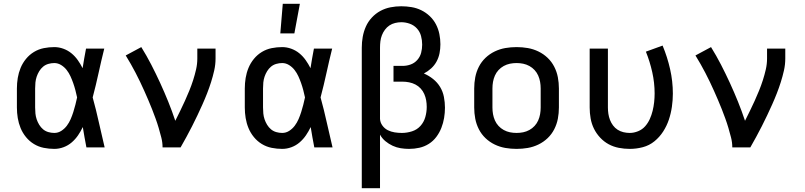

<svg xmlns="http://www.w3.org/2000/svg" viewBox="-20 -776 4240 1011"><path d="M266 8Q238 8 210.5 2.5Q183 -3 159 -17.5Q135 -32 117 -54Q99 -76 88.5 -101.5Q78 -127 73.5 -154.5Q69 -182 69 -210V-310Q69 -338 73.5 -365.5Q78 -393 88.5 -418.5Q99 -444 117 -466Q135 -488 159 -502.5Q183 -517 210.5 -522.5Q238 -528 266 -528Q290 -528 313.5 -519.5Q337 -511 356 -495.5Q375 -480 389.5 -459.5Q404 -439 415 -417Q419 -443 423.5 -468.5Q428 -494 433 -520H529Q513 -456 499 -391.5Q485 -327 468 -263Q486 -198 500.5 -132Q515 -66 531 0H435Q430 -27 425 -53.5Q420 -80 416 -107Q405 -84 391 -63.5Q377 -43 358 -26.5Q339 -10 315 -1Q291 8 266 8ZM266 -76Q286 -76 303 -87Q320 -98 332 -114Q344 -130 352 -148.5Q360 -167 366 -186Q372 -205 377 -224.5Q382 -244 386 -263Q382 -282 377 -301Q372 -320 365.5 -338.5Q359 -357 351 -374.5Q343 -392 331 -407.5Q319 -423 302 -433.5Q285 -444 266 -444Q250 -444 234.5 -439.5Q219 -435 207 -425Q195 -415 186.5 -401Q178 -387 173 -372Q168 -357 166.5 -341.5Q165 -326 165 -310V-210Q165 -194 166.5 -178.5Q168 -163 173 -148Q178 -133 186.5 -119Q195 -105 207 -95Q219 -85 234.5 -80.5Q250 -76 266 -76Z M836 0Q836 -26 829.5 -51.5Q823 -77 815.5 -102.5Q808 -128 799 -152.5Q790 -177 780.5 -201.5Q771 -226 760.5 -250Q750 -274 739.5 -298Q729 -322 717.5 -345.5Q706 -369 694 -392.5Q682 -416 669 -438.5Q656 -461 642 -484L724 -528Q752 -483 776.5 -435.5Q801 -388 823.5 -339Q846 -290 866 -240.5Q886 -191 903 -140Q916 -166 929 -192.5Q942 -219 954 -245.5Q966 -272 977 -299Q988 -326 997 -354Q1006 -382 1012.5 -410.5Q1019 -439 1019 -468V-520H1115V-468Q1115 -436 1108 -405Q1101 -374 1091.5 -344Q1082 -314 1070.5 -284.5Q1059 -255 1046 -226Q1033 -197 1019.5 -168.5Q1006 -140 991.5 -111.5Q977 -83 962 -55.5Q947 -28 931 0Z M1466 8Q1438 8 1410.5 2.5Q1383 -3 1359 -17.5Q1335 -32 1317 -54Q1299 -76 1288.5 -101.5Q1278 -127 1273.5 -154.5Q1269 -182 1269 -210V-310Q1269 -338 1273.5 -365.5Q1278 -393 1288.5 -418.5Q1299 -444 1317 -466Q1335 -488 1359 -502.5Q1383 -517 1410.5 -522.5Q1438 -528 1466 -528Q1490 -528 1513.5 -519.5Q1537 -511 1556 -495.5Q1575 -480 1589.5 -459.5Q1604 -439 1615 -417Q1619 -443 1623.5 -468.5Q1628 -494 1633 -520H1729Q1713 -456 1699 -391.5Q1685 -327 1668 -263Q1686 -198 1700.5 -132Q1715 -66 1731 0H1635Q1630 -27 1625 -53.5Q1620 -80 1616 -107Q1605 -84 1591 -63.5Q1577 -43 1558 -26.5Q1539 -10 1515 -1Q1491 8 1466 8ZM1466 -76Q1486 -76 1503 -87Q1520 -98 1532 -114Q1544 -130 1552 -148.5Q1560 -167 1566 -186Q1572 -205 1577 -224.5Q1582 -244 1586 -263Q1582 -282 1577 -301Q1572 -320 1565.5 -338.5Q1559 -357 1551 -374.5Q1543 -392 1531 -407.5Q1519 -423 1502 -433.5Q1485 -444 1466 -444Q1450 -444 1434.5 -439.5Q1419 -435 1407 -425Q1395 -415 1386.5 -401Q1378 -387 1373 -372Q1368 -357 1366.5 -341.5Q1365 -326 1365 -310V-210Q1365 -194 1366.5 -178.5Q1368 -163 1373 -148Q1378 -133 1386.5 -119Q1395 -105 1407 -95Q1419 -85 1434.5 -80.5Q1450 -76 1466 -76ZM1456 -600 1469 -756H1559L1530 -600Z M1885 215V-525Q1885 -554 1890 -582Q1895 -610 1906.5 -636Q1918 -662 1938 -683.5Q1958 -705 1983 -718.5Q2008 -732 2036 -737.5Q2064 -743 2093 -743Q2120 -743 2147 -738.5Q2174 -734 2198.5 -722Q2223 -710 2243 -691Q2263 -672 2275.5 -648Q2288 -624 2293.5 -597Q2299 -570 2299 -543Q2299 -519 2294.5 -496Q2290 -473 2279 -452.5Q2268 -432 2250.5 -416Q2233 -400 2212 -389Q2238 -378 2260.5 -360Q2283 -342 2297.5 -318Q2312 -294 2317.5 -265.5Q2323 -237 2323 -209Q2323 -182 2318.5 -155Q2314 -128 2304 -102.5Q2294 -77 2277.5 -55Q2261 -33 2238 -18.5Q2215 -4 2188.5 2Q2162 8 2134 8Q2112 8 2090 4.5Q2068 1 2047.5 -8.5Q2027 -18 2009.5 -32.5Q1992 -47 1981 -67V215ZM2096 -76Q2123 -76 2149.5 -84.5Q2176 -93 2194 -113Q2212 -133 2219.5 -159.5Q2227 -186 2227 -213Q2227 -231 2224 -248Q2221 -265 2214 -281Q2207 -297 2195 -310Q2183 -323 2167.5 -331Q2152 -339 2134.5 -342.5Q2117 -346 2100 -346H2052V-429H2100Q2122 -429 2142.5 -436.5Q2163 -444 2177.5 -460.5Q2192 -477 2197.5 -498Q2203 -519 2203 -541Q2203 -564 2197 -586.5Q2191 -609 2175.5 -626Q2160 -643 2138 -651Q2116 -659 2093 -659Q2077 -659 2060.5 -655Q2044 -651 2030.5 -642Q2017 -633 2007 -619.5Q1997 -606 1991 -590.5Q1985 -575 1983 -558.5Q1981 -542 1981 -525V-150Q1982 -131 1993.5 -115Q2005 -99 2022 -90.5Q2039 -82 2058 -79Q2077 -76 2096 -76Z M2700 8Q2670 8 2641 3Q2612 -2 2585 -15Q2558 -28 2536.5 -48.5Q2515 -69 2501.5 -95.5Q2488 -122 2482.5 -151Q2477 -180 2477 -210V-310Q2477 -340 2482.5 -369Q2488 -398 2501.5 -424.5Q2515 -451 2536.5 -471.5Q2558 -492 2585 -505Q2612 -518 2641 -523Q2670 -528 2700 -528Q2730 -528 2759 -523Q2788 -518 2815 -505Q2842 -492 2863.5 -471.5Q2885 -451 2898.5 -424.5Q2912 -398 2917.5 -369Q2923 -340 2923 -310V-210Q2923 -180 2917.5 -151Q2912 -122 2898.5 -95.5Q2885 -69 2863.5 -48.5Q2842 -28 2815 -15Q2788 -2 2759 3Q2730 8 2700 8ZM2700 -76Q2718 -76 2735 -79.5Q2752 -83 2767.5 -91.5Q2783 -100 2795 -113Q2807 -126 2814 -142Q2821 -158 2824 -175Q2827 -192 2827 -210V-310Q2827 -328 2824 -345Q2821 -362 2814 -378Q2807 -394 2795 -407Q2783 -420 2767.5 -428.5Q2752 -437 2735 -440.5Q2718 -444 2700 -444Q2682 -444 2665 -440.5Q2648 -437 2632.5 -428.5Q2617 -420 2605 -407Q2593 -394 2586 -378Q2579 -362 2576 -345Q2573 -328 2573 -310V-210Q2573 -192 2576 -175Q2579 -158 2586 -142Q2593 -126 2605 -113Q2617 -100 2632.5 -91.5Q2648 -83 2665 -79.5Q2682 -76 2700 -76Z M3296 8Q3267 8 3238.5 2.5Q3210 -3 3185 -16.5Q3160 -30 3140 -51.5Q3120 -73 3107.5 -98.5Q3095 -124 3090 -152.5Q3085 -181 3085 -210V-520H3181V-210Q3181 -193 3183.5 -176.5Q3186 -160 3192 -144.5Q3198 -129 3208 -115.5Q3218 -102 3232 -93Q3246 -84 3262.5 -80Q3279 -76 3296 -76Q3318 -76 3340 -85Q3362 -94 3377 -111Q3392 -128 3401.5 -149Q3411 -170 3416.5 -192.5Q3422 -215 3424.5 -238Q3427 -261 3427 -284Q3427 -340 3414.5 -396Q3402 -452 3381 -504L3469 -536Q3494 -476 3508.5 -412Q3523 -348 3523 -283Q3523 -249 3518 -214Q3513 -179 3502 -146Q3491 -113 3472 -83.5Q3453 -54 3426 -32Q3399 -10 3365 -1Q3331 8 3296 8Z M3836 0Q3836 -26 3829.5 -51.5Q3823 -77 3815.5 -102.5Q3808 -128 3799 -152.5Q3790 -177 3780.5 -201.5Q3771 -226 3760.5 -250Q3750 -274 3739.5 -298Q3729 -322 3717.5 -345.5Q3706 -369 3694 -392.5Q3682 -416 3669 -438.5Q3656 -461 3642 -484L3724 -528Q3752 -483 3776.5 -435.5Q3801 -388 3823.5 -339Q3846 -290 3866 -240.5Q3886 -191 3903 -140Q3916 -166 3929 -192.5Q3942 -219 3954 -245.5Q3966 -272 3977 -299Q3988 -326 3997 -354Q4006 -382 4012.5 -410.5Q4019 -439 4019 -468V-520H4115V-468Q4115 -436 4108 -405Q4101 -374 4091.5 -344Q4082 -314 4070.5 -284.5Q4059 -255 4046 -226Q4033 -197 4019.5 -168.5Q4006 -140 3991.5 -111.5Q3977 -83 3962 -55.5Q3947 -28 3931 0Z"/></svg>

Font: Iosevka Aile Medium
Style: Regular
Weight: 500
Designer: Belleve Invis
Foundry: Belleve Invis
Version: Version 27.3.5; ttfautohint (v1.8.4)